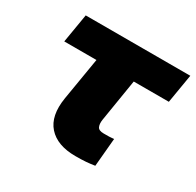

<svg xmlns="http://www.w3.org/2000/svg" viewBox="-126 -688 859 840"><g transform="rotate(30 304.0 -268.0)"><path d="M608.4 -545.9 584 -400.4H406.7L372.1 -187.5Q368.7 -165 375 -151.4Q381.3 -137.7 406.2 -137.7Q425.3 -137.7 434.3 -137.9Q443.4 -138.2 458 -139.6L445.3 2.9Q423.3 6.3 402.1 8.1Q380.9 9.8 348.6 9.8Q256.3 9.8 211.7 -40.3Q167 -90.3 182.6 -186.5L218.3 -400.4H55.7L80.1 -545.9Z"/></g></svg>

Font: Inter Tight Black
Style: Italic
Weight: 900
Italic angle: -9.39999°
Designer: Rasmus Andersson
Foundry: rsms
Version: Version 3.004; ttfautohint (v1.8.4.7-5d5b)